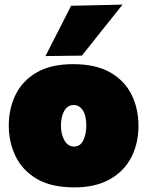

<svg xmlns="http://www.w3.org/2000/svg" viewBox="-20 -796 638 832"><path d="M302 16Q201 16 138.5 -21.5Q76 -59 47 -120Q18 -181 18 -251Q18 -326 48 -386.5Q78 -447 139.8 -482.5Q201.5 -518 297 -518Q395 -518 457.5 -482.2Q520 -446.5 550 -386Q580 -325.5 580 -251Q580 -174 548.8 -113.8Q517.5 -53.5 455.5 -18.8Q393.5 16 302 16ZM301 -161Q328 -161 341 -188Q354 -215 354 -251Q354 -297 338.2 -319Q322.5 -341 300 -341Q273 -341 258.5 -315.5Q244 -290 244 -251Q244 -215 259 -188Q274 -161 301 -161ZM177 -553Q205 -608 232.8 -662.2Q260.5 -716.5 288 -771L511 -776Q465 -718.5 420.8 -663Q376.5 -607.5 335 -555Z"/></svg>

Font: Commissioner Black
Style: Regular
Weight: 900
Designer: Kostas Bartsokas
Foundry: Kostas Bartsokas
Version: Version 1.000; ttfautohint (v1.8.3)